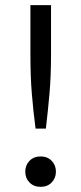

<svg xmlns="http://www.w3.org/2000/svg" viewBox="-20 -713 315 745"><path d="M118 -214Q109 -282 103.5 -349.5Q98 -417 98 -502V-693H178V-502Q178 -417 172 -349.5Q166 -282 158 -214ZM138 12Q111 12 94.5 -5Q78 -22 78 -47Q78 -72 94.5 -89Q111 -106 138 -106Q164 -106 180.5 -89Q197 -72 197 -47Q197 -22 180.5 -5Q164 12 138 12Z"/></svg>

Font: Ubuntu Sans
Style: Regular
Weight: 400
Designer: Dalton Maag Ltd
Foundry: Dalton Maag Ltd
Version: Version 1.006; ttfautohint (v1.8.4.7-5d5b)